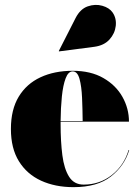

<svg xmlns="http://www.w3.org/2000/svg" viewBox="-20 -762 578 792"><path d="M369.5 -569 223.5 -550 222.5 -551.5 292 -688Q311 -725 342 -735.8Q373 -746.5 402 -738.2Q431 -730 444.5 -710.5Q461 -686.5 457.5 -655.2Q454 -624 431.8 -599.2Q409.5 -574.5 369.5 -569ZM513 -143Q493.5 -78 437.5 -34Q381.5 10 283 10Q207.5 10 149.2 -16.8Q91 -43.5 58 -96.8Q25 -150 25 -230Q25 -310 57.2 -363.2Q89.5 -416.5 147 -443.2Q204.5 -470 280 -470Q354.5 -470 406.2 -440.2Q458 -410.5 485 -362.5Q512 -314.5 512 -260H230Q230 -255 230 -250Q230 -178 237.2 -121.8Q244.5 -65.5 265 -33Q285.5 -0.5 325 -0.5Q391 -0.5 441.2 -40Q491.5 -79.5 510.5 -143ZM280 -467.5Q261.5 -467.5 250.8 -439Q240 -410.5 235.2 -363.8Q230.5 -317 230 -262.5H321Q320.5 -311.5 318.5 -358.5Q316.5 -405.5 308 -436.5Q299.5 -467.5 280 -467.5Z"/></svg>

Font: Bodoni* 72pt Fatface
Style: Regular
Weight: 900
Version: Version 2.3